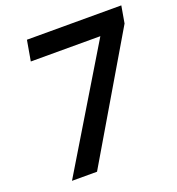

<svg xmlns="http://www.w3.org/2000/svg" viewBox="-128 -804 839 908"><g transform="rotate(-20 291.5 -350.0)"><path d="M80 0 440 -597H90L108 -700H583L568 -614L206 0Z"/></g></svg>

Font: DM Sans 12pt SemiBold
Style: Italic
Weight: 600
Italic angle: -10°
Version: Version 4.004;gftools[0.9.30]